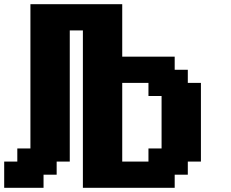

<svg xmlns="http://www.w3.org/2000/svg" viewBox="-20 -895 1102 915"><path d="M375 0H812.5V-62.5H875V-125H937.5V-500H875V-562.5H812.5V-625H562.5V-875H125V-187.5H62.5V-125H0V0H187.5V-62.5H250V-125H312.5V-750H375ZM687.5 -125H562.5V-500H687.5V-437.5H750V-187.5H687.5Z"/></svg>

Font: Faithful 32x
Style: Semibold
Weight: 400
Foundry: Faithful Resource Pack
Version: Version 1.0; January 27, 2023